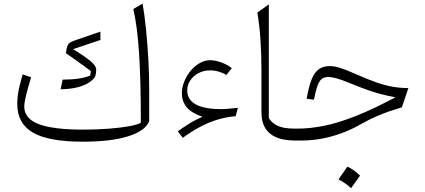

<svg xmlns="http://www.w3.org/2000/svg" viewBox="-20 -756 2289 1033"><path d="M782.7 -104.5V-276.9Q782.7 -352.5 778.1 -437.3Q773.4 -522 765.4 -600.8Q757.3 -679.7 747.1 -736.3L697.3 -707.5Q718.8 -614.7 728.3 -468.5Q737.8 -322.3 737.8 -95.7Q721.2 -85.4 674.6 -76.9Q627.9 -68.4 563.2 -63.5Q498.5 -58.6 427.7 -58.6Q266.1 -58.6 188.2 -88.4Q110.4 -118.2 110.4 -183.1Q110.4 -199.2 116.7 -227.5Q123 -255.9 131.6 -286.6Q140.1 -317.4 147.5 -340.3L101.6 -356Q91.8 -321.8 85.2 -293.7Q78.6 -265.6 75.7 -241.9Q72.8 -218.3 72.8 -197.8Q72.8 -91.3 157.2 -42.5Q241.7 6.3 426.3 6.3Q576.2 6.3 669.4 -22.7Q762.7 -51.8 782.7 -104.5ZM520 -585.9 381.3 -538.1Q362.3 -531.7 351.3 -522.5Q340.3 -513.2 335.9 -478L334 -470.2Q355 -456.1 381.3 -437.3Q407.7 -418.5 431.6 -401.1Q455.6 -383.8 468.8 -373.5L465.3 -349.1Q437 -338.4 400.9 -333Q364.7 -327.6 316.9 -327.6L306.2 -275.9Q344.2 -275.9 379.2 -282.5Q414.1 -289.1 442.4 -302.7Q470.7 -316.4 487.8 -337.4Q490.7 -340.8 492.9 -347.2Q495.1 -353.5 496.3 -362.3Q497.6 -371.1 497.6 -380.9Q497.6 -402.3 464.6 -429.2Q431.6 -456.1 373.5 -491.7L520.5 -541Z M1069.3 -127.4Q1026.9 -109.4 993.2 -87.9Q959.5 -66.4 936.5 -49.3L963.4 -14.6Q1010.3 -48.8 1055.7 -73Q1101.1 -97.2 1148.4 -111.8Q1195.8 -126.5 1248 -130.9L1259.8 -175.8Q1225.1 -172.4 1206.3 -170.7Q1187.5 -168.9 1168.9 -168.9Q1109.4 -168.9 1068.8 -180.2Q1028.3 -191.4 1007.8 -213.9Q987.3 -236.3 987.3 -269Q987.3 -299.3 1003.9 -323.7Q1020.5 -348.1 1048.3 -362.8Q1076.2 -377.4 1109.9 -377.4Q1133.3 -377.4 1157 -370.6Q1180.7 -363.8 1197.8 -352.5L1227.1 -388.7Q1208.5 -405.8 1173.6 -418.9Q1138.7 -432.1 1111.3 -432.1Q1087.4 -432.1 1065.2 -421.9Q1043 -411.6 1023.4 -393.8Q1003.9 -376 989.5 -353Q975.1 -330.1 966.8 -304.7Q958.5 -279.3 958.5 -253.4Q958.5 -211.9 982.7 -180.9Q1006.8 -149.9 1069.3 -127.4Z M1426.3 -732.4 1364.7 -688.5Q1375.5 -624.5 1381.1 -545.7Q1386.7 -466.8 1386.7 -372.1V-151.9Q1386.7 -108.9 1400.1 -79.8Q1413.6 -50.8 1438 -33.2Q1462.4 -15.6 1495.4 -7.8Q1528.3 0 1567.4 0H1567.9V-64H1567.4Q1504.4 -64 1472.7 -79.6Q1440.9 -95.2 1426.3 -120.6Z M1753.9 -400.4Q1718.3 -400.4 1694.8 -383.3Q1671.4 -366.2 1656.2 -327.9Q1641.1 -289.6 1629.9 -224.6L1668.9 -219.7Q1678.7 -268.6 1688.2 -294.9Q1697.8 -321.3 1711.4 -331.5Q1725.1 -341.8 1746.6 -341.8Q1762.2 -341.8 1789.1 -335Q1815.9 -328.1 1866.2 -307.1Q1917.5 -286.1 1956.1 -272.5Q1994.6 -258.8 2030.3 -249.5Q2065.9 -240.2 2107.4 -232.4Q1990.7 -170.4 1897.9 -133.3Q1805.2 -96.2 1727.8 -80.1Q1650.4 -64 1579.1 -64H1567.9Q1560.5 -64 1556.9 -56.4Q1553.2 -48.8 1553.2 -33.2V-30.8Q1553.2 -15.1 1556.9 -7.6Q1560.5 0 1567.9 0H1606Q1652.3 0 1704.6 -8.8Q1756.8 -17.6 1814.2 -38.1Q1871.6 -58.6 1933.1 -94.2Q1970.7 -115.2 2006.6 -130.6Q2042.5 -146 2076.4 -157.7Q2110.4 -169.4 2142.1 -178.7L2177.2 -282.2Q2135.3 -282.2 2095.5 -288.8Q2055.7 -295.4 2008.5 -311.5Q1961.4 -327.6 1897.5 -356Q1840.3 -381.3 1809.6 -390.9Q1778.8 -400.4 1753.9 -400.4ZM1848.6 140.6Q1836.4 158.7 1825 175.3Q1813.5 191.9 1801.3 209Q1818.8 218.3 1836.2 230.2Q1853.5 242.2 1868.7 256.3Q1881.3 239.3 1893.3 222.4Q1905.3 205.6 1917 189Q1897 169.4 1880.1 158Q1863.3 146.5 1848.6 140.6Z"/></svg>

Font: Pinar-VF
Style: Regular
Weight: 300
Designer: Amin Abedi
Version: Version 3.0